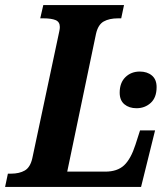

<svg xmlns="http://www.w3.org/2000/svg" viewBox="-41 -734 655 754"><path d="M-10 -52H2Q35 -52 56.5 -64.5Q78 -77 86 -113L188 -593Q190 -603 192 -612Q194 -621 194 -628Q194 -648 177.5 -655Q161 -662 129 -662H117L129 -714H446L435 -662H423Q388 -662 366 -649.5Q344 -637 336 -601L223 -60H372Q420 -60 446.5 -85Q473 -110 491 -166L509 -222H568L513 0H-21ZM429 -370Q429 -409 451.5 -431Q474 -453 508 -453Q537 -453 555.5 -437.5Q574 -422 574 -392Q574 -351 551 -330Q528 -309 495 -309Q466 -309 447.5 -324.5Q429 -340 429 -370Z"/></svg>

Font: Noto Serif Narrow
Style: Bold Italic
Weight: 700
Width: 4
Italic angle: -12°
Designer: Monotype Design Team
Foundry: Monotype Imaging Inc.
Version: Version 1.001